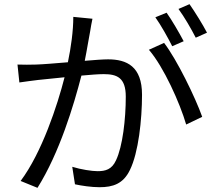

<svg xmlns="http://www.w3.org/2000/svg" viewBox="-20 -867 1040 922"><path d="M890 -847 837 -824C865 -786 898 -729 920 -686L974 -710C955 -747 916 -810 890 -847ZM780 -806 726 -784C753 -746 787 -685 807 -645L862 -669C841 -709 805 -771 780 -806ZM424 -777 332 -786C332 -718 321 -640 306 -568C245 -563 187 -558 154 -557C122 -556 96 -556 64 -557L73 -471C98 -475 140 -480 163 -483C189 -486 237 -491 290 -496C256 -362 181 -134 79 2L160 35C266 -134 334 -361 371 -504C414 -508 454 -511 478 -511C542 -511 584 -494 584 -403C584 -295 569 -164 537 -97C517 -53 486 -45 449 -45C421 -45 369 -53 327 -66L340 18C372 25 419 32 458 32C522 32 572 16 604 -51C645 -134 662 -293 662 -412C662 -548 589 -582 499 -582C475 -582 434 -579 387 -575C398 -629 407 -688 413 -717C416 -737 420 -758 424 -777ZM768 -661 695 -628C766 -546 844 -372 874 -269L951 -306C918 -399 830 -580 768 -661Z"/></svg>

Font: DAIFUKU Sans JP
Style: Regular
Weight: 400
Designer: Original font ‘Source Han Sans JP’ : Ryoko NISHIZUKA  (kana, bopomofo & ideographs); Paul D. Hunt (Latin, Greek & Cyrill
Foundry: Daifuku
Version: Version 1.001